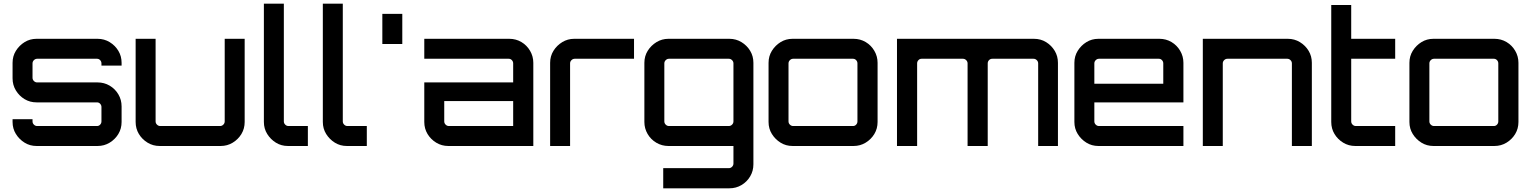

<svg xmlns="http://www.w3.org/2000/svg" viewBox="-20 -790 8288 1039"><path d="M178 0Q142 0 113 -18Q84 -36 66 -65Q48 -94 48 -130V-145H156V-133Q156 -123 163.5 -115.5Q171 -108 181 -108H505Q515 -108 522 -115.5Q529 -123 529 -133V-211Q529 -221 522 -228.5Q515 -236 505 -236H178Q142 -236 113 -253.5Q84 -271 66 -300.5Q48 -330 48 -366V-450Q48 -486 66 -515Q84 -544 113 -562Q142 -580 178 -580H508Q544 -580 573.5 -562Q603 -544 620.5 -515Q638 -486 638 -450V-435H529V-447Q529 -457 522 -464.5Q515 -472 505 -472H181Q171 -472 163.5 -464.5Q156 -457 156 -447V-369Q156 -359 163.5 -351.5Q171 -344 181 -344H508Q544 -344 573.5 -326.5Q603 -309 620.5 -279.5Q638 -250 638 -214V-130Q638 -94 620.5 -65Q603 -36 573.5 -18Q544 0 508 0H178Z M844 0Q808 0 778.5 -18Q749 -36 731.5 -65Q714 -94 714 -130V-580H822V-133Q822 -123 829.5 -115.5Q837 -108 847 -108H1171Q1181 -108 1188.5 -115.5Q1196 -123 1196 -133V-580H1304V-130Q1304 -94 1286.5 -65Q1269 -36 1239.5 -18Q1210 0 1174 0H844Z M1538 0Q1502 0 1473 -18Q1444 -36 1426 -65Q1408 -94 1408 -130V-770H1516V-133Q1516 -123 1523.5 -115.5Q1531 -108 1541 -108H1646V0H1538Z M1857 0Q1821 0 1792 -18Q1763 -36 1745 -65Q1727 -94 1727 -130V-770H1835V-133Q1835 -123 1842.5 -115.5Q1850 -108 1860 -108H1965V0H1857Z M2049 -552V-715H2157V-552Z M2406 0Q2370 0 2340.5 -18Q2311 -36 2293.5 -65Q2276 -94 2276 -130V-344H2757V-447Q2757 -457 2750 -464.5Q2743 -472 2733 -472H2276V-580H2736Q2772 -580 2801.5 -562.5Q2831 -545 2848.5 -515Q2866 -485 2866 -450V0ZM2409 -108H2757V-243H2384V-133Q2384 -123 2391.5 -115.5Q2399 -108 2409 -108Z M2957 0V-450Q2957 -486 2975 -515Q2993 -544 3022.5 -562Q3052 -580 3087 -580H3411V-472H3090Q3080 -472 3072.5 -464.5Q3065 -457 3065 -447V0Z M3569 229V120H3924Q3934 120 3941.5 112.5Q3949 105 3949 95V0H3597Q3562 0 3532 -17.5Q3502 -35 3484.5 -65Q3467 -95 3467 -130V-450Q3467 -486 3485 -515Q3503 -544 3532.5 -562Q3562 -580 3597 -580H3927Q3963 -580 3992.5 -562Q4022 -544 4039.5 -515Q4057 -486 4057 -450V99Q4057 135 4039.5 164.5Q4022 194 3992.5 211.5Q3963 229 3927 229ZM3600 -108H3924Q3934 -108 3941.5 -115.5Q3949 -123 3949 -133V-447Q3949 -457 3941.5 -464.5Q3934 -472 3924 -472H3600Q3590 -472 3582.5 -464.5Q3575 -457 3575 -447V-133Q3575 -123 3582.5 -115.5Q3590 -108 3600 -108Z M4269 0Q4233 0 4204 -18Q4175 -36 4157 -65Q4139 -94 4139 -130V-450Q4139 -486 4157 -515Q4175 -544 4204 -562Q4233 -580 4269 -580H4599Q4635 -580 4664.5 -562.5Q4694 -545 4711.5 -515Q4729 -485 4729 -450V-130Q4729 -94 4711.5 -65Q4694 -36 4664.5 -18Q4635 0 4599 0H4269ZM4272 -108H4596Q4606 -108 4613 -115.5Q4620 -123 4620 -133V-447Q4620 -457 4613 -464.5Q4606 -472 4596 -472H4272Q4262 -472 4254.5 -464.5Q4247 -457 4247 -447V-133Q4247 -123 4254.5 -115.5Q4262 -108 4272 -108Z M4834 0V-580H5575Q5612 -580 5641 -562Q5670 -544 5687.5 -515Q5705 -486 5705 -450V0H5598V-447Q5598 -457 5590.5 -464.5Q5583 -472 5573 -472H5350Q5339 -472 5332 -464.5Q5325 -457 5325 -447V0H5216V-447Q5216 -457 5208.5 -464.5Q5201 -472 5191 -472H4967Q4957 -472 4950 -464.5Q4943 -457 4943 -447V0Z M5924 0Q5888 0 5859 -18Q5830 -36 5812 -65Q5794 -94 5794 -130V-450Q5794 -486 5812 -515Q5830 -544 5859 -562Q5888 -580 5924 -580H6254Q6290 -580 6319.5 -562.5Q6349 -545 6366.5 -515Q6384 -485 6384 -450V-236H5902V-133Q5902 -123 5909.5 -115.5Q5917 -108 5927 -108H6384V0H5924ZM5902 -337H6275V-447Q6275 -457 6268 -464.5Q6261 -472 6251 -472H5927Q5917 -472 5909.5 -464.5Q5902 -457 5902 -447Z M6489 0V-580H6949Q6985 -580 7014.5 -562Q7044 -544 7061.5 -515Q7079 -486 7079 -450V0H6971V-447Q6971 -457 6963.5 -464.5Q6956 -472 6946 -472H6622Q6612 -472 6604.5 -464.5Q6597 -457 6597 -447V0Z M7314 0Q7278 0 7248.5 -18Q7219 -36 7201.5 -65Q7184 -94 7184 -130V-763H7292V-580H7530V-472H7292V-133Q7292 -123 7299.5 -115.5Q7307 -108 7317 -108H7530V0H7314Z M7737 0Q7701 0 7672 -18Q7643 -36 7625 -65Q7607 -94 7607 -130V-450Q7607 -486 7625 -515Q7643 -544 7672 -562Q7701 -580 7737 -580H8067Q8103 -580 8132.5 -562.5Q8162 -545 8179.5 -515Q8197 -485 8197 -450V-130Q8197 -94 8179.5 -65Q8162 -36 8132.5 -18Q8103 0 8067 0H7737ZM7740 -108H8064Q8074 -108 8081 -115.5Q8088 -123 8088 -133V-447Q8088 -457 8081 -464.5Q8074 -472 8064 -472H7740Q7730 -472 7722.5 -464.5Q7715 -457 7715 -447V-133Q7715 -123 7722.5 -115.5Q7730 -108 7740 -108Z"/></svg>

Font: Orbitron Medium
Style: Regular
Weight: 500
Designer: Matt McInerney
Foundry: The League of Moveable Type
Version: Version 2.001